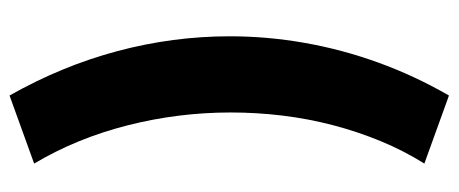

<svg xmlns="http://www.w3.org/2000/svg" viewBox="-299 -546 960 402"><g transform="rotate(90 181.0 -345.0)"><path d="M180 115Q118 5.5 87 -110.8Q56 -227 56 -346Q56 -425 69.8 -503Q83.5 -581 111 -657Q138.5 -733 180 -805L322.5 -753.5Q295.5 -710.5 275.5 -662Q255.5 -613.5 242 -561.8Q228.5 -510 222 -456.2Q215.5 -402.5 215.5 -348Q215.5 -238 242.5 -131.8Q269.5 -25.5 322.5 63.5Z"/></g></svg>

Font: Geologica Roman ExtraBold
Style: Regular
Weight: 800
Designer: Sindre Bremnes, Frode Helland
Foundry: Monokrom Skriftforlag AS
Version: Version 1.010;gftools[0.9.28]